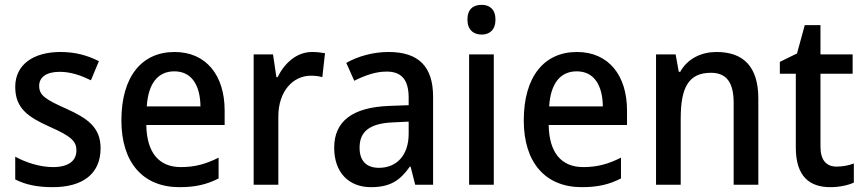

<svg xmlns="http://www.w3.org/2000/svg" viewBox="-20 -764 3573 794"><path d="M396 -151C396 -238 341 -275 255 -314C167 -353 142 -370 142 -409C142 -445 172 -467 227 -467C273 -467 315 -452 356 -432L389 -511C340 -536 289 -549 230 -549C117 -549 43 -496 43 -405C43 -317 94 -281 185 -240C276 -200 296 -179 296 -142C296 -100 265 -73 199 -73C144 -73 85 -93 43 -116V-22C84 -1 132 10 198 10C322 10 396 -45 396 -151Z M702 -549C566 -549 482 -447 482 -266C482 -92 571 10 722 10C788 10 835 -1 884 -26V-112C832 -86 787 -73 728 -73C637 -73 587 -133 585 -247H909V-307C909 -452 833 -549 702 -549ZM701 -469C775 -469 808 -408 809 -324H587C593 -420 634 -469 701 -469Z M1271 -549C1206 -549 1157 -503 1128 -445H1123L1109 -539H1029V0H1131V-282C1131 -386 1191 -451 1266 -451C1281 -451 1300 -449 1313 -445L1324 -544C1308 -547 1288 -549 1271 -549Z M1587 -549C1522 -549 1460 -531 1412 -504L1445 -430C1489 -452 1533 -468 1579 -468C1638 -468 1670 -437 1670 -360V-329L1588 -326C1438 -320 1362 -263 1362 -153C1362 -51 1422 10 1514 10C1593 10 1634 -17 1675 -75H1678L1697 0H1771V-364C1771 -489 1711 -549 1587 -549ZM1607 -258 1670 -261V-211C1670 -119 1618 -70 1547 -70C1499 -70 1467 -95 1467 -153C1467 -217 1504 -254 1607 -258Z M1972 -744C1937 -744 1913 -726 1913 -683C1913 -641 1938 -621 1972 -621C2005 -621 2029 -641 2029 -683C2029 -725 2005 -744 1972 -744ZM2022 -539H1920V0H2022Z M2366 -549C2230 -549 2146 -447 2146 -266C2146 -92 2235 10 2386 10C2452 10 2499 -1 2548 -26V-112C2496 -86 2451 -73 2392 -73C2301 -73 2251 -133 2249 -247H2573V-307C2573 -452 2497 -549 2366 -549ZM2365 -469C2439 -469 2472 -408 2473 -324H2251C2257 -420 2298 -469 2365 -469Z M2943 -549C2882 -549 2824 -523 2793 -467H2787L2774 -539H2693V0H2795V-273C2795 -400 2826 -463 2920 -463C2986 -463 3014 -421 3014 -338V0H3116V-356C3116 -489 3054 -549 2943 -549Z M3440 -75C3397 -75 3373 -102 3373 -157V-459H3506V-539H3373V-660H3308L3276 -543L3205 -508V-459H3271V-154C3271 -32 3330 10 3414 10C3451 10 3488 2 3511 -9V-88C3491 -80 3464 -75 3440 -75Z"/></svg>

Font: Noto Sans Gujarati SemiCondensed Medium
Style: Regular
Weight: 500
Width: 4
Designer: Jelle Bosma - Monotype Design Team, Universal Thirst
Foundry: Monotype Imaging Inc.
Version: Version 2.106